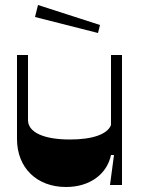

<svg xmlns="http://www.w3.org/2000/svg" viewBox="-20 -740 564 768"><path d="M244 8C340 8 408 -44 424 -120H436L420 0H468V-520H424V-240C410 -203 350 -182 260 -182C154 -182 92 -211 92 -260V-520H48V-184C48 -68 128 8 244 8ZM120 -672 372 -608 380 -640 132 -720Z"/></svg>

Font: Ribes
Style: Bold
Weight: 900
Designer: Luigi Gorlero
Foundry: Collletttivo
Version: Version 2.100;Glyphs 3.1.2 (3151)